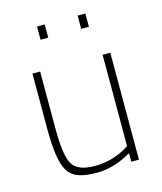

<svg xmlns="http://www.w3.org/2000/svg" viewBox="-107 -779 732 867"><g transform="rotate(-15 258.5 -346.0)"><path d="M238 8Q185 8 152.5 -4Q120 -16 103 -45Q73 -94 73 -240V-500H109V-234Q109 -106 134 -65Q159 -24 238 -24Q327 -24 401 -73V-500H437V0H401V-40Q320 8 238 8ZM184 -638H148V-700H184ZM374 -638H338V-700H374Z"/></g></svg>

Font: Storia Sans Thin
Style: Regular
Weight: 100
Designer: Accademia di Belle Arti di Urbino and others
Foundry: Accademia di Belle Arti di Urbino and others.
Version: Version 60.001;May 25, 2020;FontCreator 12.0.0.2522 64-bit